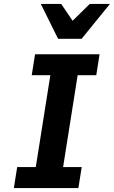

<svg xmlns="http://www.w3.org/2000/svg" viewBox="-20 -950 575 970"><path d="M376 0 392.8 -106H298.8L372.3 -570H466.3L483.1 -676H157.1L140.3 -570H234.3L160.8 -106H66.8L50 0ZM392.4 -754 535.3 -930H433.3L346.8 -845L289.3 -930H186.3L273.4 -754Z"/></svg>

Font: Fog Sans
Style: It
Weight: 700
Foundry: Intel Corporation
Version: Version 1.00